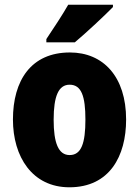

<svg xmlns="http://www.w3.org/2000/svg" viewBox="-20 -786 592 816"><path d="M460 -756V-766H270C245 -722 209 -668 177 -620V-606H298C349 -649 426 -721 460 -756ZM516 -278C516 -460 419 -563 277 -563C112 -563 35 -444 35 -278C35 -120 117 10 275 10C446 10 516 -123 516 -278ZM208 -277C208 -378 229 -426 276 -426C326 -426 343 -377 343 -278C343 -178 326 -127 276 -127C228 -127 208 -179 208 -277Z"/></svg>

Font: Noto Sans Devanagari UI Condensed Black
Style: Regular
Weight: 900
Width: 3
Designer: Jelle Bosma - Monotype Design Team
Foundry: Monotype Imaging Inc.
Version: Version 2.004